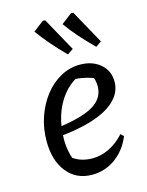

<svg xmlns="http://www.w3.org/2000/svg" viewBox="-114 -811 682 890"><g transform="rotate(-15 227.5 -365.5)"><path d="M217 9Q142 9 97 -46.5Q52 -102 52 -196Q52 -257 71 -312Q90 -367 123 -409Q156 -451 199.5 -475Q243 -499 293 -499Q352 -499 390 -466.5Q428 -434 428 -382Q428 -343 405 -311.5Q382 -280 339.5 -257.5Q297 -235 238.5 -221Q180 -207 109 -201V-242Q234 -257 290.5 -290Q347 -323 347 -381Q347 -411 334 -438L361 -413Q333 -426 303 -433Q273 -440 241 -441L270 -448Q227 -426 196 -386.5Q165 -347 148.5 -295Q132 -243 132 -181Q132 -151 138.5 -121Q145 -91 158 -64L140 -96Q162 -79 186.5 -71.5Q211 -64 239 -64Q278 -64 317 -82.5Q356 -101 391 -139L405 -126Q379 -63 329 -27Q279 9 217 9ZM252 -559Q212 -599 183 -633Q154 -667 129 -701L180 -740L191 -739L280 -578ZM388 -559Q347 -600 317.5 -633.5Q288 -667 264 -701L315 -740L326 -739L415 -578Z"/></g></svg>

Font: Piazzolla Thin Medium
Style: Italic
Weight: 500
Italic angle: -11.3°
Version: Version 2.005